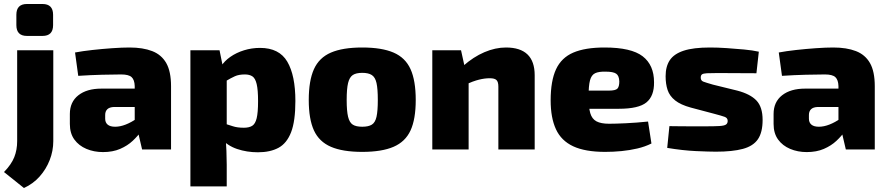

<svg xmlns="http://www.w3.org/2000/svg" viewBox="-30 -749 4449 962"><path d="M237 -497V-42Q237 7 219 53Q201 99 168.5 135.5Q136 172 90 193L-10 113Q27 75 41.5 38.5Q56 2 56 -42V-497ZM183 -729Q236 -729 236 -675V-623Q236 -569 183 -569H105Q52 -569 52 -623V-675Q52 -729 105 -729Z M619 -511Q686 -511 732.5 -493Q779 -475 803 -433Q827 -391 827 -317V0H682L657 -107L645 -125V-318Q644 -349 629.5 -362.5Q615 -376 577 -376Q538 -376 481 -374.5Q424 -373 362 -369L346 -486Q383 -493 432.5 -498.5Q482 -504 532 -507.5Q582 -511 619 -511ZM755 -305 754 -213H541Q518 -212 507.5 -201.5Q497 -191 497 -173V-154Q497 -135 509.5 -124.5Q522 -114 547 -114Q572 -114 600 -125Q628 -136 655 -155Q682 -174 702 -196V-132Q694 -116 677.5 -92Q661 -68 635 -43.5Q609 -19 572 -3Q535 13 486 13Q441 13 403 -3Q365 -19 342.5 -50Q320 -81 320 -128V-178Q320 -238 362.5 -271.5Q405 -305 478 -305Z M1273 -509Q1369 -509 1409.5 -440Q1450 -371 1450 -243Q1450 -142 1428.5 -86.5Q1407 -31 1365.5 -8.5Q1324 14 1262 14Q1207 14 1158 -2.5Q1109 -19 1076 -57L1088 -132Q1114 -124 1136.5 -116.5Q1159 -109 1192 -109Q1218 -109 1233.5 -118.5Q1249 -128 1256 -156.5Q1263 -185 1263 -242Q1263 -299 1256 -328Q1249 -357 1234.5 -366.5Q1220 -376 1197 -376Q1167 -376 1147 -367Q1127 -358 1102 -343L1078 -417Q1094 -443 1124 -464Q1154 -485 1192.5 -497Q1231 -509 1273 -509ZM1070 -497 1087 -413 1106 -398V-71L1100 -59Q1103 -28 1104.5 7.5Q1106 43 1106 76V185H924V-497Z M1785 -511Q1883 -511 1942 -485.5Q2001 -460 2027 -402.5Q2053 -345 2053 -248Q2053 -152 2027 -95.5Q2001 -39 1942 -13.5Q1883 12 1785 12Q1687 12 1628 -13.5Q1569 -39 1543 -95.5Q1517 -152 1517 -248Q1517 -345 1543 -402.5Q1569 -460 1628 -485.5Q1687 -511 1785 -511ZM1785 -384Q1754 -384 1737.5 -373Q1721 -362 1714 -333Q1707 -304 1707 -248Q1707 -193 1714 -164Q1721 -135 1737.5 -124.5Q1754 -114 1785 -114Q1816 -114 1833 -124.5Q1850 -135 1856.5 -164Q1863 -193 1863 -248Q1863 -304 1856.5 -333Q1850 -362 1833 -373Q1816 -384 1785 -384Z M2505 -511Q2649 -511 2649 -372V0H2467V-315Q2467 -339 2457.5 -348Q2448 -357 2424 -357Q2399 -357 2370.5 -350Q2342 -343 2299 -324L2290 -418Q2342 -464 2397 -487.5Q2452 -511 2505 -511ZM2280 -497 2302 -397 2318 -384V0H2136V-497Z M2999 -511Q3133 -511 3190 -467Q3247 -423 3247 -337Q3248 -268 3209 -236Q3170 -204 3071 -204H2799V-295H3020Q3054 -295 3063.5 -305Q3073 -315 3073 -341Q3072 -370 3057 -380Q3042 -390 3005 -390Q2970 -391 2951.5 -382Q2933 -373 2926 -346Q2919 -319 2919 -265Q2919 -211 2927.5 -182Q2936 -153 2958.5 -141Q2981 -129 3022 -129Q3054 -129 3106.5 -131.5Q3159 -134 3217 -140L3234 -30Q3202 -14 3163.5 -5Q3125 4 3084 8Q3043 12 3002 12Q2902 12 2842 -16Q2782 -44 2755.5 -101.5Q2729 -159 2729 -246Q2729 -344 2756 -402Q2783 -460 2842.5 -485.5Q2902 -511 2999 -511Z M3527 -511Q3566 -511 3610.5 -508Q3655 -505 3698 -501Q3741 -497 3772 -490L3760 -382Q3711 -382 3661.5 -382.5Q3612 -383 3566 -383Q3530 -383 3512 -382Q3494 -381 3487.5 -376.5Q3481 -372 3481 -360Q3481 -345 3494 -340Q3507 -335 3542 -325L3664 -295Q3729 -278 3760 -245.5Q3791 -213 3791 -148Q3791 -86 3767.5 -51.5Q3744 -17 3692 -3Q3640 11 3557 11Q3523 11 3457 8Q3391 5 3313 -8L3324 -117Q3339 -117 3367.5 -116.5Q3396 -116 3431 -116Q3466 -116 3500 -116Q3549 -116 3574 -117.5Q3599 -119 3607.5 -125Q3616 -131 3616 -143Q3616 -158 3601 -163.5Q3586 -169 3548 -179L3431 -210Q3380 -224 3352.5 -246Q3325 -268 3315 -298Q3305 -328 3305 -367Q3305 -416 3326 -447.5Q3347 -479 3395.5 -495Q3444 -511 3527 -511Z M4145 -511Q4212 -511 4258.5 -493Q4305 -475 4329 -433Q4353 -391 4353 -317V0H4208L4183 -107L4171 -125V-318Q4170 -349 4155.5 -362.5Q4141 -376 4103 -376Q4064 -376 4007 -374.5Q3950 -373 3888 -369L3872 -486Q3909 -493 3958.5 -498.5Q4008 -504 4058 -507.5Q4108 -511 4145 -511ZM4281 -305 4280 -213H4067Q4044 -212 4033.5 -201.5Q4023 -191 4023 -173V-154Q4023 -135 4035.5 -124.5Q4048 -114 4073 -114Q4098 -114 4126 -125Q4154 -136 4181 -155Q4208 -174 4228 -196V-132Q4220 -116 4203.5 -92Q4187 -68 4161 -43.5Q4135 -19 4098 -3Q4061 13 4012 13Q3967 13 3929 -3Q3891 -19 3868.5 -50Q3846 -81 3846 -128V-178Q3846 -238 3888.5 -271.5Q3931 -305 4004 -305Z"/></svg>

Font: Exo 2 ExtraBold
Style: Regular
Weight: 800
Designer: Natanael Gama
Foundry: Natanael Gama
Version: Version 2.010